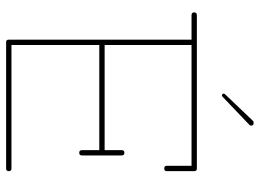

<svg xmlns="http://www.w3.org/2000/svg" viewBox="-128 -700 829 612"><g transform="rotate(90 286.0 -394.5)"><path d="M526 -512Q526 -504 517.5 -504Q509 -504 509 -512V-591H124V-314H459V-368Q459 -377 467.5 -377Q476 -377 476 -368V-242Q476 -233 467.5 -233Q459 -233 459 -242V-297H124V-17H518Q526 -17 526 -8.5Q526 0 518 0H115Q107 0 107 -8V-591H29Q20 -591 20 -599.5Q20 -608 29 -608H518Q526 -608 526 -599ZM285 -688Q279 -688 279 -694Q279 -696 282 -699L365 -786Q367 -789 372 -789Q381 -789 381 -781Q381 -778 378 -775L290 -691Q287 -688 285 -688Z"/></g></svg>

Font: Flamenco Light
Style: Regular
Weight: 300
Designer: Luciano Vergara
Foundry: Luciano Vergara
Version: Version 1.003